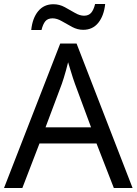

<svg xmlns="http://www.w3.org/2000/svg" viewBox="-20 -933 679 953"><path d="M545 0 459 -221H176L91 0H0L279 -717H360L638 0ZM352 -517Q349 -525 342 -546Q335 -567 328.5 -589.5Q322 -612 318 -624Q313 -604 307.5 -583.5Q302 -563 296.5 -546Q291 -529 287 -517L206 -301H432ZM135 -784Q141 -843 169.5 -877.5Q198 -912 245 -912Q275 -912 301.5 -897.5Q328 -883 352 -869Q376 -855 397 -855Q420 -855 432.5 -869.5Q445 -884 452 -913H502Q496 -855 468 -820Q440 -785 393 -785Q365 -785 338.5 -799Q312 -813 287.5 -827.5Q263 -842 241 -842Q217 -842 205 -827.5Q193 -813 186 -784Z"/></svg>

Font: Noto Naskh Arabic
Style: Regular
Weight: 400
Designer: Monotype Design Team, David Williams, Mohamad Dakak and Nizar Qandah
Foundry: Monotype Imaging Inc.
Version: Version 2.013